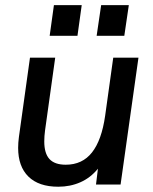

<svg xmlns="http://www.w3.org/2000/svg" viewBox="-20 -717 593 746"><path d="M50.5 -142.5Q50.5 -162.5 53.5 -185L96.5 -493H194.5L155 -210Q152 -187.5 152 -167.5Q152 -121 172.2 -99Q192.5 -77 235.5 -77Q300 -77 337.5 -124.8Q375 -172.5 388.5 -267L420 -493H518L448.5 0H353L360.5 -61.5Q331.5 -26 292.2 -8.8Q253 8.5 206.5 8.5Q130.5 8.5 90.5 -30.8Q50.5 -70 50.5 -142.5ZM373 -697H480.5L463 -578H355.5ZM189.5 -697H297.5L281 -578H173Z"/></svg>

Font: HK Grotesk Medium
Style: Italic
Weight: 500
Italic angle: -8°
Designer: Alfredo Marco Pradil
Foundry: Hanken Design Co.
Version: Version 3.004